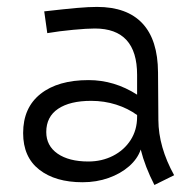

<svg xmlns="http://www.w3.org/2000/svg" viewBox="-20 -508 541 547"><path d="M419.9 19Q393.1 -33.2 380.9 -82Q372.1 -55.7 347.9 -34.4Q323.7 -13.2 289.3 -1Q254.9 11.2 215.3 11.2Q137.7 11.2 91.8 -24.7Q45.9 -60.5 45.9 -128.9Q45.9 -201.2 95.5 -240.5Q145 -279.8 232.4 -279.8Q305.7 -279.8 370.6 -238.3V-294.9Q370.6 -426.8 250 -426.8Q228.5 -426.8 188.7 -423.1Q148.9 -419.4 114.7 -413.6L106 -475.6Q165.5 -482.4 199.5 -485.4Q233.4 -488.3 256.3 -488.3Q341.8 -488.3 385.7 -441.4Q429.7 -394.5 430.2 -301.8L431.2 -166Q431.6 -89.4 476.1 -8.8ZM370.6 -175.3V-180.2Q344.7 -199.2 310.8 -210Q276.9 -220.7 239.7 -220.7Q179.2 -220.7 145.5 -198Q111.8 -175.3 111.8 -131.8Q111.8 -92.8 144 -70.3Q176.3 -47.9 231.9 -47.9Q270 -47.9 301.8 -64Q333.5 -80.1 352.1 -108.9Q370.6 -137.7 370.6 -175.3Z"/></svg>

Font: Selawik Semilight
Style: Regular
Weight: 300
Designer: Aaron Bell
Foundry: Microsoft Corporation
Version: Version 1.01